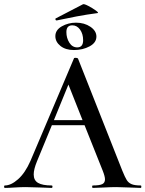

<svg xmlns="http://www.w3.org/2000/svg" viewBox="-32 -920 712 940"><path d="M657 0Q639 0 603 -2Q561 -4 537 -4Q513 -4 475 -2Q441 0 423 0Q419 0 419 -6Q419 -12 423 -12Q455 -12 468.5 -18.5Q482 -25 482 -42Q482 -56 471 -84L382 -307H222L149 -130Q133 -91 133 -66Q133 -37 154.5 -24.5Q176 -12 221 -12Q225 -12 225 -6Q225 0 220 0Q207 0 167 -2Q119 -4 94 -4Q70 -4 38 -2Q10 0 -8 0Q-12 0 -12 -6Q-12 -12 -8 -12Q22 -12 56.5 -42.5Q91 -73 117 -132L330 -634Q330 -637 338 -637Q347 -637 350 -633L567 -84Q580 -52 588.5 -38.5Q597 -25 612 -18.5Q627 -12 657 -12Q660 -12 660 -6Q660 0 657 0ZM232 -332H372L303 -506ZM244 -820Q241 -820 239.5 -824.5Q238 -829 241 -830L374 -899Q379 -902 399.5 -891.5Q420 -881 436.5 -869Q453 -857 446 -856Q393 -849 342.5 -839.5Q292 -830 246 -820ZM239 -743Q239 -773 270.5 -791Q302 -809 340 -809Q381 -809 410.5 -789Q440 -769 440 -741Q440 -711 406.5 -693Q373 -675 330 -675Q289 -675 264 -695Q239 -715 239 -743ZM375 -723Q375 -754 360 -775Q345 -796 322 -796Q293 -796 293 -763Q293 -734 307.5 -711Q322 -688 346 -688Q375 -688 375 -723Z"/></svg>

Font: Cormorant Upright SemiBold
Style: Regular
Weight: 600
Designer: Christian Thalmann (Catharsis Fonts)
Foundry: Catharsis Fonts
Version: Version 3.302